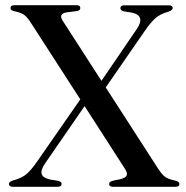

<svg xmlns="http://www.w3.org/2000/svg" viewBox="-20 -720 718 740"><path d="M591 -67.5Q607 -43 620.8 -35.5Q634.5 -28 657 -23.5Q671.5 -19.5 671.5 -11Q671.5 0 656 0H416Q400.5 0 400.5 -11Q400.5 -16 404.5 -19Q408.5 -22 421.5 -25Q458.5 -30.5 466.2 -40.5Q474 -50.5 461.5 -69.5L306 -311L154 -90.5Q135.5 -63.5 140.8 -48.8Q146 -34 173.5 -28L205 -23Q217.5 -19 217.5 -11.5Q217.5 0 202 0H30Q14.5 0 14.5 -11.5Q14.5 -19.5 30 -24.5Q64.5 -33.5 83 -49.8Q101.5 -66 124.5 -99.5L289.5 -337L96.5 -636Q82.5 -657.5 69.5 -665Q56.5 -672.5 36 -676.5Q26.5 -679 23.5 -681.8Q20.5 -684.5 20.5 -689Q20.5 -700 36 -700H274.5Q289.5 -700 289.5 -689Q289.5 -680 277.5 -677.5L238 -672.5Q203.5 -667.5 222 -639.5L371 -408.5L507.5 -608.5Q542 -660 487.5 -671.5L456 -676.5Q444 -680 444 -688.5Q444 -699.5 459 -699.5H630.5Q645.5 -699.5 645.5 -689Q645.5 -680 627.5 -674.5Q596 -665.5 577.8 -648.8Q559.5 -632 538.5 -601.5L387.5 -383Z"/></svg>

Font: Fraunces 72pt S000
Style: Regular
Weight: 400
Version: Version 1.000; ttfautohint (v1.8.3)